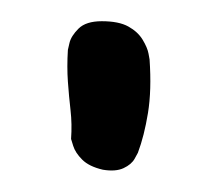

<svg xmlns="http://www.w3.org/2000/svg" viewBox="-20 -657 205 181"><path d="M77 -497Q64 -500 57.5 -506.5Q51 -513 49 -519.5Q47 -526 47 -526Q48 -540 46.5 -553Q45 -566 44 -580Q43 -594 44 -610Q44 -610 45.5 -616.5Q47 -623 54 -630Q61 -637 76 -637Q92 -637 101 -632Q110 -627 114.5 -619.5Q119 -612 120 -606.5Q121 -601 121 -601Q123 -572 119.5 -550.5Q116 -529 110 -513Q110 -513 107 -507.5Q104 -502 96.5 -498.5Q89 -495 77 -497Z"/></svg>

Font: Sour Gummy
Style: Regular
Weight: 400
Designer: Stefie Justprince
Foundry: Eifetstype
Version: Version 1.000